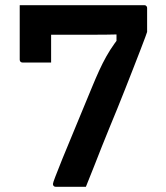

<svg xmlns="http://www.w3.org/2000/svg" viewBox="-20 -720 640 740"><path d="M56 -700Q69 -700 85 -697.5Q101 -695 117 -689Q133 -683 146.5 -674.5Q160 -666 168.5 -655Q177 -644 177 -629Q177 -622 177 -605.5Q177 -589 177 -568.5Q177 -548 177 -528.5Q177 -509 177 -495Q177 -481 177 -479Q173 -479 162 -479Q151 -479 136.5 -479Q122 -479 107 -479Q92 -479 81 -479Q70 -479 67 -479Q62 -479 59 -482Q56 -485 56 -490Q56 -493 56 -512.5Q56 -532 56 -559.5Q56 -587 56 -616Q56 -645 56 -668Q56 -691 56 -700ZM311 0Q308 0 296 0Q284 0 268.5 0Q253 0 237 0Q221 0 209.5 0Q198 0 195 0Q190 0 187 -3Q184 -6 184 -11Q184 -15 193 -38.5Q202 -62 220.5 -108Q239 -154 268 -223Q297 -292 335 -385Q349 -419 362 -447.5Q375 -476 389.5 -502Q404 -528 422 -553Q440 -578 461 -604L429 -548V-618L471 -588Q430 -587 392 -586.5Q354 -586 319 -586Q284 -586 253 -586H148Q135 -586 122 -592Q109 -598 97 -608.5Q85 -619 75.5 -633.5Q66 -648 61 -665Q56 -682 56 -700H536Q540 -700 542 -698.5Q544 -697 545.5 -695Q547 -693 547 -689V-597Q547 -596 540 -577Q533 -558 521 -527Q509 -496 494 -457.5Q479 -419 463 -378.5Q447 -338 432 -301Q417 -264 402 -228Q387 -192 372.5 -155Q358 -118 343 -80Q328 -42 311 0Z"/></svg>

Font: Recursive SemiBold
Style: Regular
Weight: 600
Version: Version 1.085